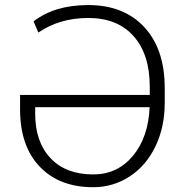

<svg xmlns="http://www.w3.org/2000/svg" viewBox="-20 -741 740 770"><path d="M334 -720.7Q476.6 -720.7 558.6 -632.3Q640.6 -543.9 640.6 -388.2V-327.6Q640.6 -231.4 603.3 -153.8Q565.9 -76.2 499.8 -33.2Q433.6 9.8 354 9.8Q217.8 9.8 139.2 -72.8Q60.5 -155.3 60.5 -302.2V-360.4H580.6V-393.1Q580.6 -522.9 515.9 -595.9Q451.2 -668.9 334 -668.9Q219.2 -668.9 133.8 -610.4L114.7 -655.3Q198.7 -720.7 334 -720.7ZM354 -41.5Q450.7 -41.5 512.7 -115.5Q574.7 -189.5 580.1 -311H121.1V-285.2Q121.1 -171.9 182.6 -106.7Q244.1 -41.5 354 -41.5Z"/></svg>

Font: Roboto-Light
Style: Regular
Weight: 300
Designer: Google
Version: Version 2.137; 2017